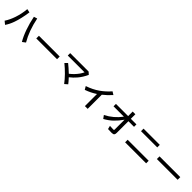

<svg xmlns="http://www.w3.org/2000/svg" viewBox="685 -3197 5621 5621"><g transform="rotate(45 3495.0 -386.5)"><path d="M44.9 -54.2Q129.9 -179.2 191.4 -360.4Q257.8 -558.6 275.4 -763.2L386.7 -740.2Q343.8 -440.4 270.5 -236.3Q217.8 -87.9 140.6 23.9ZM842.8 28.8Q754.9 -118.2 682.6 -325.2Q613.3 -521.5 570.3 -741.2L674.8 -773.9Q758.8 -351.6 940.4 -44.9Z M1067.4 -452.1H1926.8V-342.3H1067.4Z M2073.2 -740.2H2836.9L2909.2 -674.3Q2834 -511.2 2729.5 -388.2Q2649.4 -293.5 2543.9 -210.9Q2627 -122.1 2678.7 -54.2L2588.9 24.9Q2418 -202.1 2158.2 -415L2235.4 -492.2Q2343.8 -405.8 2471.7 -284.2Q2603.5 -386.2 2695.3 -514.6Q2739.3 -576.7 2768.6 -640.1H2073.2Z M3474.6 51.8V-449.2Q3326.2 -349.6 3135.7 -281.2L3077.1 -380.4Q3293 -453.1 3456.1 -567.9Q3616.2 -680.7 3741.2 -826.2L3835.9 -767.1Q3724.6 -639.6 3588.9 -533.2V51.8Z M4576.7 -824.2H4688V-636.2H4920.4V-536.1H4688V-53.2Q4688 0.5 4669.4 24.4Q4647 52.7 4579.6 52.7Q4502.4 52.7 4428.2 47.9L4401.9 -58.1Q4479 -51.3 4547.4 -51.3Q4569.8 -51.3 4573.7 -61.5Q4576.7 -67.4 4576.7 -79.1V-486.3Q4481 -347.2 4367.7 -239.3Q4265.1 -141.6 4120.6 -61L4051.3 -156.2Q4320.8 -293.5 4500.5 -536.1H4071.8V-636.2H4576.7Z M5155.3 -695.8H5827.1V-590.8H5155.3ZM5056.6 -136.7H5926.8V-30.8H5056.6Z M6060.1 -452.1H6919.4V-342.3H6060.1Z"/></g></svg>

Font: UDEV Gothic 35
Style: Bold
Weight: 700
Version: v2.1.0; ttfautohint (v1.8.4.7-5d5b-dirty) -l 6 -r 45 -G 200 